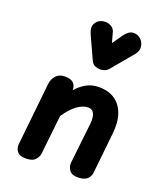

<svg xmlns="http://www.w3.org/2000/svg" viewBox="-165 -1040 980 1148"><g transform="rotate(20 325.0 -465.5)"><path d="M136 0Q97 0 81.2 -20Q65.5 -40 68.5 -67.5L110 -463Q113.5 -496 133.8 -518.5Q154 -541 191 -541Q227 -541 243.8 -525.5Q260.5 -510 261 -482.5V-479.5Q285.5 -509 321.5 -530Q357.5 -551 404 -551Q464 -551 504.8 -523.5Q545.5 -496 564 -444Q582.5 -392 574.5 -318.5L547 -58.5Q544.5 -34 525.8 -17Q507 0 465 0Q428.5 0 412.8 -21.8Q397 -43.5 400 -71.5L429 -330.5Q431.5 -353.5 428 -372.5Q424.5 -391.5 414 -403Q403.5 -414.5 384.5 -414.5Q351 -414.5 314.8 -388.2Q278.5 -362 243 -308.5L215.5 -57Q213.5 -40 196.2 -20Q179 0 136 0ZM373 -652.5Q356 -652.5 339.8 -659Q323.5 -665.5 314 -685.5L248 -829.5Q230.5 -868 242.8 -893.5Q255 -919 282 -927Q309 -935.5 335.2 -924.5Q361.5 -913.5 368 -887L385 -824.5L430.5 -889.5Q455 -923.5 482.8 -926Q510.5 -928.5 532 -909.5Q553 -890 555.5 -862.8Q558 -835.5 540.5 -814L425.5 -676.5Q414.5 -663.5 400.8 -658Q387 -652.5 373 -652.5Z"/></g></svg>

Font: Edu NSW ACT Hand Pre
Style: Regular
Weight: 400
Designer: Tina and Corey Anderson, Eben Sorkin, Mirko Velimirovic
Foundry: Sorkin Type Co.
Version: Version 2.000